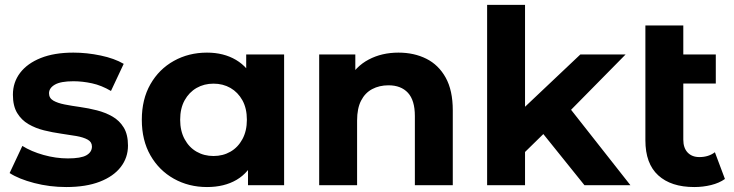

<svg xmlns="http://www.w3.org/2000/svg" viewBox="-20 -762 3019 790"><path d="M252.5 7.6Q184.3 7.6 120.9 -8.9Q57.4 -25.4 19.6 -50L72 -161.6Q108.6 -138.6 159.1 -124.4Q209.7 -110.2 259.3 -110.2Q313 -110.2 335.7 -123.2Q358.3 -136.3 358.3 -159.1Q358.3 -177.8 340.7 -187.5Q323.1 -197.2 294.2 -202.3Q265.3 -207.4 230.6 -212.2Q195.9 -217.1 161 -225.7Q126.1 -234.4 97.2 -251.2Q68.3 -268 50.7 -297Q33.1 -326 33.1 -372.4Q33.1 -423.2 62.7 -462.2Q92.4 -501.2 148 -523.4Q203.6 -545.5 281.7 -545.5Q337.5 -545.5 394.1 -533.6Q450.8 -521.7 489 -499.3L436.6 -387.7Q397.7 -410.7 358.4 -419.2Q319.1 -427.7 282.3 -427.7Q229.6 -427.7 205.7 -413.7Q181.7 -399.7 181.7 -378.2Q181.7 -358.4 199.3 -348.1Q216.9 -337.9 245.8 -332.2Q274.7 -326.5 309.4 -321.7Q344.1 -316.9 378.8 -308Q413.6 -299.1 442.5 -282.6Q471.4 -266.1 489 -237.4Q506.6 -208.7 506.6 -162.9Q506.6 -113.3 476.8 -74.8Q447 -36.2 390.3 -14.3Q333.7 7.6 252.5 7.6Z M831.7 7.6Q756.5 7.6 695.4 -26.6Q634.3 -60.8 598.9 -122.8Q563.5 -184.8 563.5 -269.2Q563.5 -353.6 598.9 -415.5Q634.3 -477.5 695.4 -511.5Q756.5 -545.5 831.7 -545.5Q900.1 -545.5 950.9 -515.6Q1001.7 -485.7 1030.1 -424.8Q1058.4 -363.8 1058.4 -269.2Q1058.4 -174.8 1031.3 -113.3Q1004.1 -51.8 953.5 -22.1Q902.9 7.6 831.7 7.6ZM858.5 -120.1Q897.4 -120.1 928.3 -137.9Q959.1 -155.6 977.5 -189.5Q995.8 -223.3 995.8 -269.2Q995.8 -316 977.5 -349.2Q959.1 -382.3 928.3 -400.1Q897.4 -417.8 858.5 -417.8Q819.7 -417.8 788.8 -400.1Q757.9 -382.3 739.6 -349.2Q721.3 -316 721.3 -269.2Q721.3 -223.3 739.6 -189.5Q757.9 -155.6 788.8 -137.9Q819.7 -120.1 858.5 -120.1ZM1000.4 0V-110.2L1003 -269.8L993 -429.3V-537.9H1149V0Z M1293.3 0V-537.9H1442V-388.8L1414 -433.6Q1443 -488.4 1496.9 -516.9Q1550.8 -545.5 1619.6 -545.5Q1683.8 -545.5 1734.2 -520.3Q1784.6 -495.1 1813.8 -442.6Q1843 -390.2 1843 -307.8V0H1687V-284.5Q1687 -349.3 1658.5 -380.2Q1629.9 -411 1578.4 -411Q1540.9 -411 1511.4 -395.4Q1482 -379.8 1465.7 -347.9Q1449.3 -316.1 1449.3 -266.1V0Z M2113 -109.9 2116.8 -300.5 2367.9 -537.9H2554.1L2312.5 -292.8L2232.1 -226.6ZM1984.3 0V-742H2140.3V0ZM2384.8 0 2203.4 -225.6 2300.7 -347.1 2573.9 0Z M2836.5 7.6Q2741 7.6 2688.3 -40.6Q2635.5 -88.7 2635.5 -184.8V-657.3H2791.5V-187.5Q2791.5 -153.4 2809.2 -134.6Q2827 -115.7 2857.8 -115.7Q2895.3 -115.7 2921.5 -135.6L2962.8 -25.6Q2939.2 -8.8 2905.8 -0.6Q2872.3 7.6 2836.5 7.6ZM2721.9 -418.2V-537.9H2925.2V-418.2Z"/></svg>

Font: Montserrat Alternates Thin
Style: Regular
Weight: 100
Designer: Julieta Ulanovsky
Foundry: Julieta Ulanovsky
Version: Version 9.000